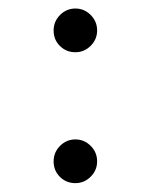

<svg xmlns="http://www.w3.org/2000/svg" viewBox="-20 -424 349 444"><path d="M104 -353.5Q104 -374.5 118.9 -389.4Q133.8 -404.3 154.3 -404.3Q174.8 -404.3 189.7 -389.4Q204.6 -374.5 204.6 -353.5Q204.6 -333 189.7 -318.1Q174.8 -303.2 154.3 -303.2Q133.3 -303.2 118.7 -317.6Q104 -332 104 -353.5ZM104 -50.8Q104 -71.8 118.9 -86.7Q133.8 -101.6 154.3 -101.6Q174.8 -101.6 189.7 -86.7Q204.6 -71.8 204.6 -50.8Q204.6 -30.3 189.7 -15.4Q174.8 -0.5 154.3 -0.5Q133.3 -0.5 118.7 -14.9Q104 -29.3 104 -50.8Z"/></svg>

Font: Vazir Thin UI
Style: Thin-UI
Weight: 100
Designer: Saber Rastikerdar
Foundry: Saber Rastikerdar
Version: Version 30.0.0